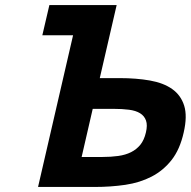

<svg xmlns="http://www.w3.org/2000/svg" viewBox="-20 -743 758 762"><path d="M709 -217Q694 -150 661 -108Q628 -66 581.5 -42Q535 -18 477.5 -9.5Q420 -1 355 -1H131L270 -603H148L176 -723H443L376 -433H455Q521 -433 575 -423.5Q629 -414 663.5 -389.5Q698 -365 711 -323.5Q724 -282 709 -217ZM348 -311 304 -120H386Q420 -120 449 -124Q478 -128 500 -139Q522 -150 537 -168.5Q552 -187 559 -217Q566 -246 559.5 -264.5Q553 -283 536 -293.5Q519 -304 492 -307.5Q465 -311 430 -311Z"/></svg>

Font: Perun
Style: Bold Italic
Weight: 700
Italic angle: -12°
Foundry: Copyright (c) Stefan Peev, Context Ltd, 2016
Version: Version 1.027